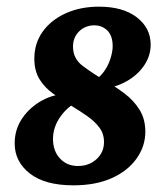

<svg xmlns="http://www.w3.org/2000/svg" viewBox="-20 -540 501 576"><path d="M200 16Q115 16 69.5 -19.5Q24 -55 24 -110Q24 -152 47 -185.5Q70 -219 107 -239Q144 -259 185 -258L222 -239Q187 -225 163 -192.5Q139 -160 139 -123Q139 -87 160 -64.5Q181 -42 214 -42Q247 -42 269.5 -62.5Q292 -83 292 -114Q292 -139 278 -157.5Q264 -176 242 -191.5Q220 -207 195 -222Q167 -240 141 -258Q115 -276 99 -301.5Q83 -327 83 -364Q83 -410 108 -445Q133 -480 177 -500Q221 -520 277 -520Q349 -520 390.5 -488Q432 -456 432 -406Q432 -372 412 -343Q392 -314 358.5 -295.5Q325 -277 284 -273L249 -291Q274 -302 289 -321.5Q304 -341 311 -363Q318 -385 318 -401Q318 -433 302 -448.5Q286 -464 263 -464Q236 -464 217.5 -446Q199 -428 199 -400Q199 -364 228.5 -342Q258 -320 295 -298Q325 -281 353 -260Q381 -239 398.5 -211Q416 -183 416 -145Q416 -101 389.5 -64Q363 -27 315 -5.5Q267 16 200 16Z"/></svg>

Font: Rasa
Style: Bold Italic
Weight: 700
Italic angle: -7.10001°
Designer: Anna Giedrys (Yrsa+Rasa design), David Brezina (Yrsa art-direction, Rasa art-direction, design)
Foundry: Rosetta Type Foundry
Version: Version 2.004